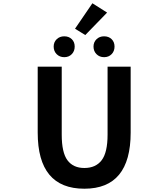

<svg xmlns="http://www.w3.org/2000/svg" viewBox="-20 -1152 1040 1186"><path d="M501 13.7Q212.9 13.7 212.9 -333V-740.2H361.3V-320.3Q361.3 -209 397 -161.6Q432.6 -114.3 501 -114.3Q571.3 -114.3 607.9 -162.1Q644.5 -210 644.5 -320.3V-740.2H787.1V-333Q787.1 13.7 501 13.7ZM311.5 -864.3Q311.5 -891.6 330.1 -909.7Q348.6 -927.7 377 -927.7Q405.3 -927.7 423.3 -910.2Q441.4 -892.6 441.4 -864.3Q441.4 -835.9 423.3 -817.4Q405.3 -798.8 377 -798.8Q348.6 -798.8 330.1 -817.4Q311.5 -835.9 311.5 -864.3ZM443.4 -974.6 550.8 -1131.8 641.6 -1074.2 506.8 -935.5ZM557.6 -864.3Q557.6 -891.6 576.2 -909.7Q594.7 -927.7 623 -927.7Q651.4 -927.7 669.4 -910.2Q687.5 -892.6 687.5 -864.3Q687.5 -835.9 669.4 -817.4Q651.4 -798.8 623 -798.8Q594.7 -798.8 576.2 -817.4Q557.6 -835.9 557.6 -864.3Z"/></svg>

Font: GenEi Gothic M Regular
Style: Bold
Weight: 700
Designer: o_tamon (Modified); [Source Han Sans]
Ryoko NISHIZUKA  (kana & ideographs); Paul D. Hunt (Latin, Greek & Cyrillic); Wenl
Version: Version 1.1a;Original Version 1.004